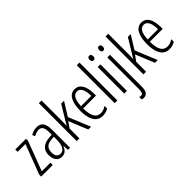

<svg xmlns="http://www.w3.org/2000/svg" viewBox="24 -1621 2724 2724"><g transform="rotate(-45 1385.5 -259.5)"><path d="M259 0H27V-40L196 -485H39V-532H254V-491L86 -47H259Z M476 -542Q545 -542 575.5 -497.5Q606 -453 606 -360V0H565L558 -84H556Q541 -44 513.5 -17Q486 10 437 10Q395 10 368.5 -11Q342 -32 329.5 -66Q317 -100 317 -140Q317 -219 362.5 -261Q408 -303 492 -310L553 -315V-358Q553 -433 533.5 -464.5Q514 -496 470 -496Q449 -496 424.5 -489Q400 -482 372 -465L354 -507Q411 -542 476 -542ZM498 -269Q372 -257 372 -141Q372 -88 392.5 -61Q413 -34 451 -34Q503 -34 528.5 -83.5Q554 -133 554 -216V-274Z M794 -372Q794 -341 793 -313Q792 -285 791 -255H793Q802 -271 809.5 -284Q817 -297 826 -312L960 -532H1017L892 -330L1028 0H972L856 -285L794 -198V0H740V-760H794Z M1239 -542Q1293 -542 1326 -509Q1359 -476 1374.5 -422Q1390 -368 1390 -305V-263H1132Q1133 -37 1262 -37Q1318 -37 1372 -74V-23Q1347 -7 1318.5 1.5Q1290 10 1258 10Q1195 10 1155.5 -24.5Q1116 -59 1097.5 -121Q1079 -183 1079 -265Q1079 -395 1119 -468.5Q1159 -542 1239 -542ZM1239 -496Q1192 -496 1164.5 -449.5Q1137 -403 1133 -307H1340Q1340 -358 1330 -401Q1320 -444 1297.5 -470Q1275 -496 1239 -496Z M1555 0H1501V-760H1555Z M1721 -732Q1740 -732 1748.5 -719Q1757 -706 1757 -686Q1757 -640 1721 -640Q1703 -640 1693.5 -652.5Q1684 -665 1684 -686Q1684 -706 1693 -719Q1702 -732 1721 -732ZM1747 -532V0H1693V-532Z M1878 -686Q1878 -706 1886.5 -719Q1895 -732 1915 -732Q1933 -732 1941.5 -719Q1950 -706 1950 -686Q1950 -640 1914 -640Q1896 -640 1887 -652.5Q1878 -665 1878 -686ZM1848 241Q1835 241 1825.5 239Q1816 237 1809 233V184Q1824 191 1840 191Q1865 191 1875.5 169Q1886 147 1886 100V-532H1939V103Q1939 178 1914.5 209.5Q1890 241 1848 241Z M2132 -372Q2132 -341 2131 -313Q2130 -285 2129 -255H2131Q2140 -271 2147.5 -284Q2155 -297 2164 -312L2298 -532H2355L2230 -330L2366 0H2310L2194 -285L2132 -198V0H2078V-760H2132Z M2577 -542Q2631 -542 2664 -509Q2697 -476 2712.5 -422Q2728 -368 2728 -305V-263H2470Q2471 -37 2600 -37Q2656 -37 2710 -74V-23Q2685 -7 2656.5 1.5Q2628 10 2596 10Q2533 10 2493.5 -24.5Q2454 -59 2435.5 -121Q2417 -183 2417 -265Q2417 -395 2457 -468.5Q2497 -542 2577 -542ZM2577 -496Q2530 -496 2502.5 -449.5Q2475 -403 2471 -307H2678Q2678 -358 2668 -401Q2658 -444 2635.5 -470Q2613 -496 2577 -496Z"/></g></svg>

Font: Noto Sans Lao UI ExtCond Light
Style: Regular
Weight: 300
Width: 2
Designer: Monotype Design Team
Foundry: Monotype Imaging Inc.
Version: Version 2.000; ttfautohint (v1.8.4.7-5d5b)